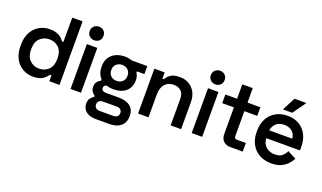

<svg xmlns="http://www.w3.org/2000/svg" viewBox="-86 -1245 3331 1988"><g transform="rotate(20 1579.5 -251.5)"><path d="M37 -239V-255Q37 -335 68 -392Q99 -449 150.5 -478.5Q202 -508 263 -508Q309 -508 341 -497Q373 -486 392.5 -469Q412 -452 423 -432H440V-700H554V0H442V-65H425Q407 -35 370 -10.5Q333 14 263 14Q203 14 151 -15.5Q99 -45 68 -102Q37 -159 37 -239ZM441 -242V-252Q441 -328 400.5 -368Q360 -408 297 -408Q235 -408 193.5 -368Q152 -328 152 -252V-242Q152 -167 193.5 -126.5Q235 -86 297 -86Q359 -86 400 -126.5Q441 -167 441 -242Z M676 0V-494H791V0ZM657 -632Q657 -666 679.5 -686.5Q702 -707 733 -707Q766 -707 787.5 -686.5Q809 -666 809 -632Q809 -598 787.5 -577.5Q766 -557 733 -557Q702 -557 679.5 -577.5Q657 -598 657 -632Z M1032 204Q978 204 944 187.5Q910 171 895 144Q880 117 880 86Q880 47 898 25Q916 3 934 -5V-20Q917 -30 902.5 -50Q888 -70 888 -104Q888 -139 906 -159.5Q924 -180 944 -189V-206L1020 -161Q1007 -159 996 -150.5Q985 -142 985 -124Q985 -105 998.5 -96Q1012 -87 1031 -87H1174Q1259 -87 1303.5 -50.5Q1348 -14 1348 52V60Q1348 125 1303.5 164.5Q1259 204 1174 204ZM1184 111Q1214 111 1230 97.5Q1246 84 1246 59Q1246 35 1230 21.5Q1214 8 1184 8H1040Q1010 8 994.5 21.5Q979 35 979 59Q979 84 994.5 97.5Q1010 111 1040 111ZM1184 -329Q1184 -370 1158.5 -393.5Q1133 -417 1094 -417Q1056 -417 1030.5 -393.5Q1005 -370 1005 -329Q1005 -288 1030.5 -264.5Q1056 -241 1094 -241Q1133 -241 1158.5 -264.5Q1184 -288 1184 -329ZM899 -327V-331Q899 -389 924.5 -428.5Q950 -468 994 -488Q1038 -508 1093 -508Q1116 -508 1137 -503.5Q1158 -499 1173 -494H1342V-406H1260V-391Q1269 -377 1275 -358.5Q1281 -340 1281 -317Q1281 -236 1229.5 -192Q1178 -148 1094 -148Q1039 -148 994.5 -168Q950 -188 924.5 -228Q899 -268 899 -327Z M1420 0V-494H1533V-425H1550Q1563 -453 1597 -478Q1631 -503 1700 -503Q1757 -503 1801 -477Q1845 -451 1869.5 -405Q1894 -359 1894 -296V0H1779V-287Q1779 -347 1749.5 -376.5Q1720 -406 1666 -406Q1605 -406 1570 -365.5Q1535 -325 1535 -250V0Z M2011 0V-494H2126V0ZM1992 -632Q1992 -666 2014.5 -686.5Q2037 -707 2068 -707Q2101 -707 2122.5 -686.5Q2144 -666 2144 -632Q2144 -598 2122.5 -577.5Q2101 -557 2068 -557Q2037 -557 2014.5 -577.5Q1992 -598 1992 -632Z M2436 0Q2388 0 2359.5 -28.5Q2331 -57 2331 -106V-399H2202V-494H2331V-653H2446V-494H2588V-399H2446V-125Q2446 -95 2474 -95H2573V0Z M2639 -241V-253Q2639 -331 2670 -388Q2701 -445 2757 -476.5Q2813 -508 2886 -508Q2958 -508 3012 -476.5Q3066 -445 3096 -388Q3126 -331 3126 -255V-214H2755Q2757 -156 2796 -121Q2835 -86 2892 -86Q2948 -86 2975 -110.5Q3002 -135 3016 -166L3111 -117Q3097 -90 3070.5 -59.5Q3044 -29 3000 -7.5Q2956 14 2889 14Q2815 14 2758.5 -17.5Q2702 -49 2670.5 -106.5Q2639 -164 2639 -241ZM3009 -301Q3005 -350 2971.5 -379Q2938 -408 2885 -408Q2830 -408 2797 -379Q2764 -350 2756 -301ZM2815 -553 2890 -698H3021L2917 -553Z"/></g></svg>

Font: Space Grotesk Frontify SemiBold
Style: Regular
Weight: 600
Designer: Florian Karsten
Version: Version 2.000